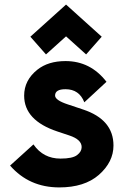

<svg xmlns="http://www.w3.org/2000/svg" viewBox="-20 -816 554 846"><path d="M271 -795.9 428.2 -654.3 359.4 -576.2 271 -655.8 182.6 -576.2 113.8 -654.3ZM241.2 9.8Q108.4 9.8 24.4 -86.4L127.4 -179.7Q170.4 -117.2 246.6 -117.2Q299.8 -117.2 319.8 -132.8Q339.8 -147.9 339.8 -168Q339.8 -201.2 285.2 -219.2L232.4 -236.8Q86.4 -285.6 86.4 -394.5Q86.4 -462.4 144.5 -508.8Q192.4 -546.9 268.6 -546.9Q378.9 -546.9 449.2 -455.6L351.6 -365.2Q329.1 -422.9 268.6 -422.9Q222.7 -422.9 222.7 -395Q222.7 -374.5 278.8 -356L346.2 -333.5Q480 -289.1 480 -174.8Q480 -102.1 415.5 -45.4Q352.1 9.8 241.2 9.8Z"/></svg>

Font: New Shape
Style: Bold
Weight: 700
Designer: Wojciech Kalinowski "wmk69" (wmk69@o2.pl)
Foundry: Wojciech Kalinowski "wmk69" (wmk69@o2.pl)
Version: Version 2.1.1; 2021-05-14